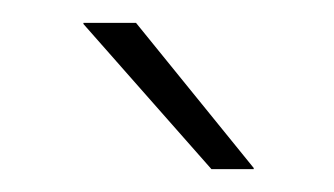

<svg xmlns="http://www.w3.org/2000/svg" viewBox="-20 -701 292 168"><path d="M202 -554 99 -681H53V-680L165 -553H202Z"/></svg>

Font: Anek Kannada Medium ExtraLight
Style: Regular
Weight: 250
Version: Version 1.003